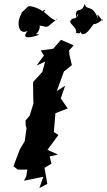

<svg xmlns="http://www.w3.org/2000/svg" viewBox="-20 -929 540 970"><path d="M219 0 205 -81 240 -102 231 -139 273 -148 220 -172 275 -247 252 -262 260 -357 322 -381 287 -432 309 -496 267 -469 303 -568 343 -600 331 -651 329 -674 352 -700 288 -728 249 -683 186 -674 202 -649 165 -598 208 -618 194 -566 147 -514 148 -437 149 -406 130 -345 109 -320 110 -295 114 -282 105 -216 80 -174 48 -89 70 -72H118L112 -36L101 -16L199 -36L179 21ZM157 -758C164 -750 186 -785 180 -800C229 -793 204 -780 270 -835C262 -816 241 -835 201 -870C227 -890 181 -872 200 -867C191 -882 133 -904 122 -896C81 -858 88 -866 89 -860C63 -823 69 -748 120 -773C80 -726 144 -740 179 -754ZM394 -757C423 -751 442 -801 461 -814C429 -810 461 -793 499 -832C506 -800 459 -893 476 -834C444 -914 419 -870 408 -909C390 -853 359 -904 364 -839C384 -886 377 -831 350 -836C305 -813 374 -800 364 -760C348 -772 405 -744 377 -779Z"/></svg>

Font: Asimov Aggro
Style: It
Weight: 500
Designer: Google
Version: Version 2.000980; 2014